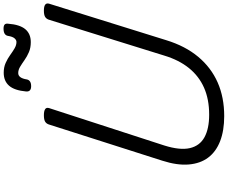

<svg xmlns="http://www.w3.org/2000/svg" viewBox="-121 -1147 1287 1085"><g transform="rotate(-90 522.5 -604.5)"><path d="M409 19Q327 19 267.5 -4Q208 -27 174.5 -71.5Q141 -116 135.5 -181.5Q130 -247 157 -331L362 -973Q367 -987 378.5 -993.5Q390 -1000 414 -1000Q437 -1000 448 -993Q459 -986 454 -970L243 -320Q215 -231 228 -175Q241 -119 289.5 -92.5Q338 -66 417 -66Q504 -66 569.5 -95Q635 -124 680.5 -180.5Q726 -237 751 -320L954 -973Q959 -987 970.5 -993.5Q982 -1000 1005 -1000Q1053 -1000 1044 -970L838 -309Q805 -201 744 -128Q683 -55 599 -18Q515 19 409 19ZM578 -1072Q546 -1072 548 -1100Q554 -1166 580.5 -1196.5Q607 -1227 654 -1227Q685 -1227 709.5 -1216Q734 -1205 754 -1190.5Q774 -1176 792 -1165.5Q810 -1155 828 -1155Q839 -1155 848.5 -1166Q858 -1177 862 -1202Q866 -1228 903 -1228Q920 -1228 926.5 -1221.5Q933 -1215 931 -1202Q926 -1136 900 -1105Q874 -1074 827 -1074Q795 -1074 770.5 -1084.5Q746 -1095 725.5 -1109.5Q705 -1124 687.5 -1134.5Q670 -1145 652 -1145Q638 -1145 629 -1133Q620 -1121 616 -1096Q614 -1085 604.5 -1078.5Q595 -1072 578 -1072Z"/></g></svg>

Font: Playwrite SK
Style: Regular
Weight: 400
Designer: Veronika Burian, José Scaglione
Foundry: TypeTogether
Version: Version 1.002